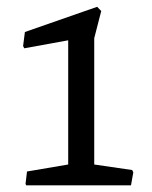

<svg xmlns="http://www.w3.org/2000/svg" viewBox="-20 -556 456 576"><path d="M61 -41.5 184.6 -62.5V-435.1L52.7 -411.1L49.3 -418L54.7 -460L271.5 -535.6L283.7 -522.9L262.7 -441.4V-62.5L376.5 -45.9L379.9 -39.1L373 0H58.6L56.6 -4.4Z"/></svg>

Font: Trykker
Style: Regular
Weight: 400
Designer: Magnus Gaarde
Foundry: Magnus Gaarde
Version: Version 1.001